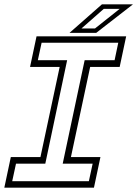

<svg xmlns="http://www.w3.org/2000/svg" viewBox="-37 -868 635 888"><path d="M-17 0 13 -141.5H150L239 -558.5H102L132 -700H546.5L516.5 -558.5H380L291 -141.5H427.5L397.5 0ZM19.5 -30H374L391.5 -111H253L354.5 -589.5H493L510 -670.5H155.5L138 -589.5H273.5L172.5 -111H37ZM284.5 -716 434.5 -848H578L408 -716ZM340 -736.5H402.5L516.5 -827H443Z"/></svg>

Font: Tourney Thin Light
Style: Italic
Weight: 300
Italic angle: -12°
Version: Version 1.015